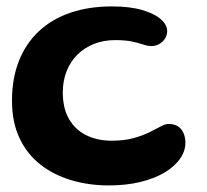

<svg xmlns="http://www.w3.org/2000/svg" viewBox="-20 -532 631 584"><path d="M311 32Q250.5 32 197.2 16.2Q144 0.5 103.2 -31.2Q62.5 -63 39.5 -111.5Q16.5 -160 16.5 -225.5Q16.5 -294 37.8 -347.2Q59 -400.5 98.8 -437.5Q138.5 -474.5 194.8 -493.5Q251 -512.5 320.5 -512.5Q375 -512.5 412.5 -501.5Q450 -490.5 469.2 -473.5Q488.5 -456.5 488.5 -437.5Q488.5 -425 481.8 -414.5Q475 -404 464.2 -398Q453.5 -392 441.5 -392Q429 -392 415.8 -396.5Q402.5 -401 382.5 -405.5Q362.5 -410 330.5 -410Q295 -410 266 -398.5Q237 -387 215.5 -365.8Q194 -344.5 182.5 -315.2Q171 -286 171 -251Q171 -202.5 190 -169.8Q209 -137 242.8 -120.5Q276.5 -104 319.5 -104Q357.5 -104 385.8 -111.8Q414 -119.5 434.5 -129.8Q455 -140 469 -147.5Q483 -155 492 -155Q512.5 -155 523.8 -146Q535 -137 539.5 -124Q544 -111 544 -98.5Q544 -72.5 527.5 -49Q511 -25.5 480.5 -7.2Q450 11 407 21.5Q364 32 311 32Z"/></svg>

Font: Gluten Thin Medium
Style: Regular
Weight: 500
Version: Version 1.300